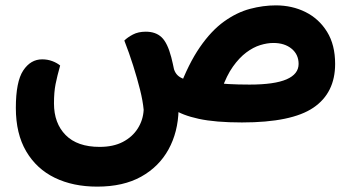

<svg xmlns="http://www.w3.org/2000/svg" viewBox="-20 -456 1315 715"><path d="M909 -141Q1002 -141 1047 -160.5Q1092 -180 1092 -218Q1092 -253 1066 -274.5Q1040 -296 998 -296Q975 -296 949 -288Q923 -280 897 -260.5Q871 -241 847.5 -208Q824 -175 806 -124L646 -123Q682 -219 724.5 -280.5Q767 -342 814.5 -376Q862 -410 911 -423Q960 -436 1007 -436Q1068 -436 1118 -411Q1168 -386 1198 -337.5Q1228 -289 1228 -218Q1228 -110 1147 -55Q1066 0 881 0Q782 0 720 -13.5Q658 -27 625 -50Q592 -73 579 -101L625 -212Q629 -181 651.5 -168Q674 -155 724 -149Q731 -148 742.5 -149Q754 -150 762 -149Q796 -145 831 -143Q866 -141 909 -141ZM515 -47Q512 -80 501.5 -122Q491 -164 476 -211.5Q461 -259 443 -305Q455 -317 475 -327.5Q495 -338 523 -338Q560 -338 582 -317Q604 -296 618 -242Q630 -194 637 -147.5Q644 -101 645 -47Q643 36 607.5 100.5Q572 165 505.5 202Q439 239 342 239Q252 239 184 206Q116 173 77.5 107.5Q39 42 39 -54Q39 -152 66.5 -193.5Q94 -235 137 -235Q157 -235 174.5 -228.5Q192 -222 204 -212Q193 -173 187 -143Q181 -113 181 -71Q181 3 224.5 47Q268 91 351 91Q402 91 437.5 72.5Q473 54 493 22.5Q513 -9 515 -47Z"/></svg>

Font: Baloo Bhaijaan 2
Style: Bold
Weight: 700
Designer: Sanskriti Dholi, Noopur Datye and Ek Type
Foundry: Ek Type
Version: Version 1.701